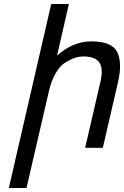

<svg xmlns="http://www.w3.org/2000/svg" viewBox="-20 -736 618 956"><path d="M400 -455Q374 -455 353 -448Q332 -441 304 -424Q279 -409 257 -371Q236 -335 224 -284L112 200H24L235 -716H323L264 -459Q343 -530 435 -530Q536 -530 563 -478Q590 -425 568 -329L492 0H404L480 -329Q495 -392 476 -423Q457 -453 400 -455Z"/></svg>

Font: Miedinger
Style: Italic
Weight: 400
Italic angle: -13°
Version: Version 001.000